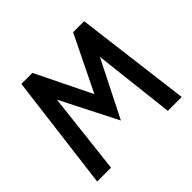

<svg xmlns="http://www.w3.org/2000/svg" viewBox="-163 -898 1096 1096"><g transform="rotate(-45 385.0 -350.0)"><path d="M44.5 0 132.5 -700H221.5L386 -364L550 -700H639L727 0H615L552.5 -547.5L583.5 -541.5L386.5 -150.5L188 -541L218.5 -547L156.5 0Z"/></g></svg>

Font: Cabin SemiCondensedMedium
Style: Regular
Weight: 500
Width: 4
Designer: Pablo Impallari
Foundry: Pablo Impallari. http://www.impallari.com Igino Marini. http://www.ikern.com
Version: Version 3.001